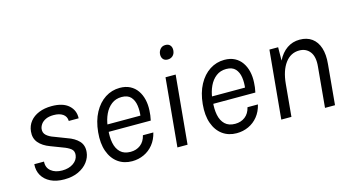

<svg xmlns="http://www.w3.org/2000/svg" viewBox="-78 -989 2366 1298"><g transform="rotate(-15 1105.5 -339.5)"><path d="M237.5 11Q181.5 11 142.2 -8.5Q103 -28 83.2 -62.2Q63.5 -96.5 67 -141H135Q132 -98.5 161.5 -74.8Q191 -51 239 -51Q286.5 -51 317.8 -72.8Q349 -94.5 353 -128Q356.5 -157 336.8 -172.5Q317 -188 283 -200L202 -231Q150.5 -250 124 -282Q97.5 -314 102.5 -361Q106.5 -400 129.5 -429Q152.5 -458 191.5 -474Q230.5 -490 281.5 -490Q360 -490 400 -454Q440 -418 437 -363H368Q367 -395 343 -411.5Q319 -428 279 -428Q245.5 -428 223.8 -417.8Q202 -407.5 190.5 -391.8Q179 -376 176.5 -359Q173 -331.5 192.2 -313.8Q211.5 -296 245 -285L328 -253Q378.5 -236 406.8 -205.8Q435 -175.5 430 -128Q426.5 -92 402.8 -60.2Q379 -28.5 337.2 -8.8Q295.5 11 237.5 11Z M712 11Q655.5 11 614 -19Q572.5 -49 552.5 -104.8Q532.5 -160.5 540 -238Q547.5 -316.5 578 -373Q608.5 -429.5 655.2 -459.8Q702 -490 758 -490Q799.5 -490 829.8 -474.2Q860 -458.5 879.2 -430.8Q898.5 -403 907 -367Q915.5 -331 913 -290Q912.5 -274.5 910.2 -257Q908 -239.5 904 -222H586.5L611 -238.5Q605 -186.5 613.5 -144.2Q622 -102 647.8 -77.5Q673.5 -53 718.5 -53Q759 -53 788 -75.2Q817 -97.5 827 -140H900Q888.5 -92 861.2 -58.2Q834 -24.5 795.5 -6.8Q757 11 712 11ZM612.5 -261 593.5 -272.5H868.5L844 -263.5Q850 -306 844.5 -343.2Q839 -380.5 817.8 -403.8Q796.5 -427 754 -427Q713 -427 683.2 -404.2Q653.5 -381.5 635.8 -343.8Q618 -306 612.5 -261Z M1122.5 -591Q1101 -591 1090 -604.5Q1079 -618 1080.5 -640Q1082.5 -660.5 1095.8 -675.2Q1109 -690 1131.5 -690Q1153.5 -690 1164.8 -676Q1176 -662 1174 -640Q1172 -617 1157.8 -604Q1143.5 -591 1122.5 -591ZM1031 0 1076 -479H1147L1102 0Z M1444 11Q1387.5 11 1346 -19Q1304.5 -49 1284.5 -104.8Q1264.5 -160.5 1272 -238Q1279.5 -316.5 1310 -373Q1340.5 -429.5 1387.2 -459.8Q1434 -490 1490 -490Q1531.5 -490 1561.8 -474.2Q1592 -458.5 1611.2 -430.8Q1630.5 -403 1639 -367Q1647.5 -331 1645 -290Q1644.5 -274.5 1642.2 -257Q1640 -239.5 1636 -222H1318.5L1343 -238.5Q1337 -186.5 1345.5 -144.2Q1354 -102 1379.8 -77.5Q1405.5 -53 1450.5 -53Q1491 -53 1520 -75.2Q1549 -97.5 1559 -140H1632Q1620.5 -92 1593.2 -58.2Q1566 -24.5 1527.5 -6.8Q1489 11 1444 11ZM1344.5 -261 1325.5 -272.5H1600.5L1576 -263.5Q1582 -306 1576.5 -343.2Q1571 -380.5 1549.8 -403.8Q1528.5 -427 1486 -427Q1445 -427 1415.2 -404.2Q1385.5 -381.5 1367.8 -343.8Q1350 -306 1344.5 -261Z M1758 0 1803 -478H1864L1863 -385Q1888.5 -436 1927.8 -463Q1967 -490 2017 -490Q2068 -490 2102.2 -465Q2136.5 -440 2151.5 -393.2Q2166.5 -346.5 2160 -281L2134 0H2064L2090 -281Q2097 -350 2070 -385Q2043 -420 1995.5 -420Q1935 -420 1896.8 -368.2Q1858.5 -316.5 1850 -226L1829 0Z"/></g></svg>

Font: Karla
Style: Italic
Weight: 400
Italic angle: -8°
Designer: Jonathan Pinhorn
Version: Version 2.004;gftools[0.9.33]